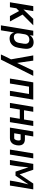

<svg xmlns="http://www.w3.org/2000/svg" viewBox="1768 -2346 783 4360"><g transform="rotate(90 2160.0 -166.5)"><path d="M32 0H145L169 -146L231 -208L344 0H468L312 -287L555 -530H410L196 -307L233 -530H120Z M556 205H669L719 -97Q726 -67 743.5 -41Q761 -15 790.5 -3.5Q820 8 853 8Q883 8 914 0Q945 -8 972 -27Q999 -46 1018.5 -72.5Q1038 -99 1049 -129Q1060 -159 1065 -189L1083 -299Q1089 -333 1089.5 -366.5Q1090 -400 1082.5 -431.5Q1075 -463 1056.5 -488.5Q1038 -514 1007.5 -526Q977 -538 943 -538Q912 -538 880.5 -529.5Q849 -521 822.5 -499.5Q796 -478 778 -451L791 -530H678ZM823 -89Q798 -89 777 -100Q756 -111 747 -133Q738 -155 737.5 -179Q737 -203 741 -228L759 -338Q764 -366 780.5 -392Q797 -418 825.5 -429.5Q854 -441 882 -441Q906 -441 927.5 -432.5Q949 -424 961 -405Q973 -386 975 -362.5Q977 -339 973 -315L954 -205Q949 -174 932 -145.5Q915 -117 884.5 -103Q854 -89 823 -89Z M1217 205H1334L1703 -530H1585L1410 -162L1357 -530H1239L1328 -25L1300 31Q1278 74 1257 117.5Q1236 161 1217 205Z M1764 0H1877L1948 -433H2114L2043 0H2156L2243 -530H1851Z M2318 0H2431L2468 -224H2678L2641 0H2754L2841 -530H2728L2694 -320H2484L2519 -530H2406Z M3377 0H3490L3577 -530H3464ZM2878 0H3118Q3148 0 3177 -10.5Q3206 -21 3228.5 -44Q3251 -67 3262.5 -95.5Q3274 -124 3279 -153Q3284 -188 3281.5 -223Q3279 -258 3261.5 -286Q3244 -314 3212.5 -327Q3181 -340 3145 -340H3047L3079 -530H2966ZM3007 -97 3031 -243H3146Q3157 -243 3163 -233.5Q3169 -224 3170 -213Q3171 -202 3170.5 -191Q3170 -180 3168 -169Q3165 -153 3160.5 -138.5Q3156 -124 3145 -110.5Q3134 -97 3118 -97Z M3614 0H3727L3745 -106Q3753 -158 3759.5 -210.5Q3766 -263 3769.5 -315.5Q3773 -368 3779 -420L3878 -127H3971L4167 -420Q4156 -367 4142.5 -315Q4129 -263 4118 -211Q4107 -159 4098 -106L4081 0H4194L4281 -530H4148L3940 -220L3835 -530H3702Z"/></g></svg>

Font: Iosevka Sparkle SmBdObl
Style: Regular
Weight: 600
Italic angle: -9°
Designer: Belleve Invis
Foundry: Belleve Invis
Version: Version 4.5.0; ttfautohint (v1.8.3)